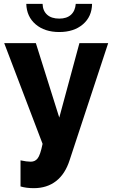

<svg xmlns="http://www.w3.org/2000/svg" viewBox="-20 -750 592 1001"><path d="M289 -653Q248 -653 225.5 -673.5Q203 -694 202 -730H117Q119 -663 166 -623Q213 -583 289 -583Q365 -583 412 -623Q459 -663 460 -730H375Q372 -693 350 -673Q328 -653 289 -653ZM156 231Q225 231 272.5 194Q320 157 343 85L544 -525H394L289 -137L167 -525H2L202 0Q190 59 176 76Q163 93 140 93Q119 93 87 86V222Q117 231 156 231Z"/></svg>

Font: RT Raleway ExtraBold
Style: Regular
Weight: 400
Designer: Matt McInerney, Pablo Impallari, Rodrigo Fuenzalida — Edited by Milan Moffatt in April 2016
Foundry: Matt McInerney, Pablo Impallari, Rodrigo Fuenzalida — Edited by Milan Moffatt in April 2016
Version: Version 3.001